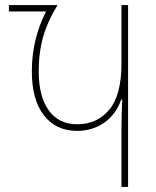

<svg xmlns="http://www.w3.org/2000/svg" viewBox="-20 -734 614 754"><path d="M457 -233Q457 -280 460 -343H456Q435 -284 389 -252Q343 -220 283 -220Q200 -220 152.5 -281Q105 -342 105 -454Q105 -580 161 -689H15V-714H206Q168 -653 150 -591Q132 -529 132 -454Q132 -355 171.5 -300.5Q211 -246 283 -246Q361 -246 409 -303Q457 -360 457 -485V-714H483V0H457Z"/></svg>

Font: Noto Sans Georgian Thin Narrow
Style: Regular
Weight: 250
Width: 4
Designer: Monotype Design team
Foundry: Monotype Imaging Inc.
Version: Version 1.000